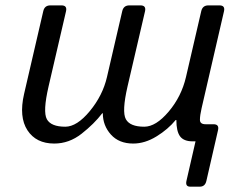

<svg xmlns="http://www.w3.org/2000/svg" viewBox="-20 -533 866 724"><path d="M70.8 -178.7 143.1 -490.7Q147.9 -512.7 169.9 -512.7H211.9Q233.9 -512.7 229 -490.7L163.1 -207Q141.1 -111.8 156.7 -83.5Q172.4 -55.2 226.1 -55.2Q270 -55.2 318.6 -114Q367.2 -172.9 383.3 -242.2L440.9 -490.7Q445.8 -512.7 467.8 -512.7H509.8Q531.7 -512.7 526.9 -490.7L460.9 -207Q439 -111.8 454.6 -83.5Q470.2 -55.2 523.9 -55.2Q567.9 -55.2 616 -112.1Q664.1 -168.9 681.2 -242.2L738.8 -490.7Q743.7 -512.7 765.6 -512.7H807.6Q829.6 -512.7 824.7 -490.7L740.2 -125Q733.9 -97.7 733.9 -81.1Q733.9 -64.5 755.4 -64.5H785.2Q807.1 -64.5 802.2 -42.5L758.3 148.9Q753.4 170.9 733.4 170.9H697.3Q678.2 170.9 683.1 148.9L717.3 0H706.5Q672.9 0 658.9 -19Q645 -38.1 645 -80.6H642.6Q613.8 -45.4 570.1 -18.6Q526.4 8.3 482.4 8.3Q428.7 8.3 398.2 -25.6Q367.7 -59.6 367.7 -106H365.7Q335 -65.9 287.8 -28.8Q240.7 8.3 184.6 8.3Q116.2 8.3 83.5 -41.7Q50.8 -91.8 70.8 -178.7Z"/></svg>

Font: Istok Web
Style: Italic
Weight: 400
Italic angle: -13°
Designer: Andrey V. Panov
Foundry: Andrey V. Panov
Version: Version 1.0.2g